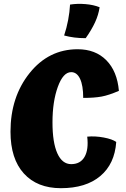

<svg xmlns="http://www.w3.org/2000/svg" viewBox="-20 -951 658 1006"><path d="M437 -235Q478 -239 523.5 -230.5Q569 -222 589 -207Q581 -92 505.5 -28.5Q430 35 299 35Q175 35 105 -42Q35 -119 35 -261Q35 -443 135 -568Q235 -693 387 -693Q480 -693 537 -635.5Q594 -578 603 -475Q550 -452 512 -445Q474 -438 416 -438Q416 -503 399.5 -538Q383 -573 353 -573Q311 -573 283 -496Q255 -419 255 -310Q255 -204 280.5 -147.5Q306 -91 353 -91Q401 -91 423 -129Q445 -167 437 -235ZM502 -913Q496 -873 478 -834Q460 -795 429 -751Q397 -751 369.5 -754.5Q342 -758 316 -765Q329 -804 337 -846Q345 -888 347 -927Q385 -933 427.5 -929.5Q470 -926 502 -913Z"/></svg>

Font: Atma
Style: Bold
Weight: 700
Designer: Gregori Vincens, Jeremie Hornus, Riccardo Olocco, Yoann Minet.
Foundry: black foundry
Version: Version 1.102;PS 1.100;hotconv 1.0.86;makeotf.lib2.5.63406